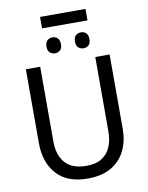

<svg xmlns="http://www.w3.org/2000/svg" viewBox="-107 -1089 903 1174"><g transform="rotate(-10 344.5 -502.0)"><path d="M507 -1014V-943H225V-1014ZM277 -878Q296 -878 309 -866Q322 -854 322 -828Q322 -802 309 -790.5Q296 -779 277 -779Q259 -779 245.5 -790.5Q232 -802 232 -828Q232 -854 245.5 -866Q259 -878 277 -878ZM454 -878Q473 -878 486 -866Q499 -854 499 -828Q499 -802 486 -790.5Q473 -779 454 -779Q436 -779 422.5 -790.5Q409 -802 409 -828Q409 -854 422.5 -866Q436 -878 454 -878ZM604 -252Q604 -178 575.5 -118.5Q547 -59 488.5 -24.5Q430 10 341 10Q215 10 149.5 -62.5Q84 -135 84 -254V-714H173V-251Q173 -164 216 -116Q259 -68 346 -68Q406 -68 443 -91.5Q480 -115 497.5 -156.5Q515 -198 515 -252V-714H604Z"/></g></svg>

Font: Noto Sans Display
Style: Regular
Weight: 400
Designer: Monotype Design Team
Foundry: Monotype Imaging Inc.
Version: Version 2.003